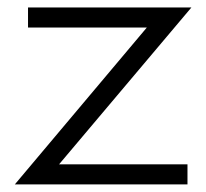

<svg xmlns="http://www.w3.org/2000/svg" viewBox="-20 -485 542 505"><path d="M473.1 0H19L366.2 -412.6H53.7V-465.3H483.4L135.3 -52.7H473.1Z"/></svg>

Font: Spartan MB
Style: Regular
Weight: 400
Designer: Matt Bailey, Mirko Velimirovic
Foundry: Matt Bailey
Version: Version 1.005